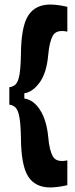

<svg xmlns="http://www.w3.org/2000/svg" viewBox="-20 -727 328 844"><path d="M21 -267V-344Q37 -345 48.5 -356Q60 -367 65.5 -398Q71 -429 72 -489Q73 -610 104 -658.5Q135 -707 201 -707Q217 -707 236 -704.5Q255 -702 276 -697V-588Q228 -598 212.5 -570.5Q197 -543 192 -486Q185 -406 154 -364Q123 -322 87 -317V-294Q128 -288 156.5 -243Q185 -198 192 -125Q197 -65 213 -38.5Q229 -12 276 -22V87Q255 92 235 94.5Q215 97 201 97Q135 97 104 49Q73 1 72 -121Q71 -180 65.5 -211Q60 -242 49 -253.5Q38 -265 21 -267Z"/></svg>

Font: Bricolage Grotesque 12pt Condensed Bricolage Grotesque 10pt Condensed Regular
Style: Bold
Weight: 700
Width: 3
Designer: Mathieu Triay
Foundry: Atelier Triay
Version: Version 1.001; ttfautohint (v1.8.4.7-5d5b);gftools[0.9.33.de